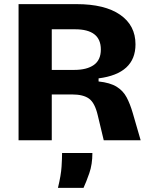

<svg xmlns="http://www.w3.org/2000/svg" viewBox="-20 -680 730 931"><path d="M70 0V-660H351Q488 -660 562.5 -608.5Q637 -557 637 -465Q637 -323 458 -300V-285Q514 -279 545.5 -259.5Q577 -240 594 -208Q611 -176 624 -131L662 0H483L454 -121Q440 -181 412 -201.5Q384 -222 330 -222H231V0ZM231 -341H340Q401 -341 435 -365Q469 -389 469 -440Q469 -538 344 -538H231ZM261 231Q276 169 278.5 128Q281 87 281 62H428Q428 117 413 160Q398 203 385 231Z"/></svg>

Font: Bricolage Grotesque 12pt ExtraBold
Style: Regular
Weight: 800
Designer: Mathieu Triay
Foundry: Atelier Triay
Version: Version 1.001; ttfautohint (v1.8.4.7-5d5b);gftools[0.9.33.de